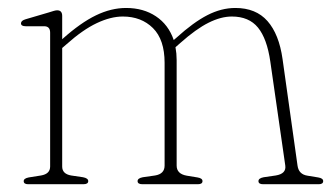

<svg xmlns="http://www.w3.org/2000/svg" viewBox="-20 -474 857 494"><path d="M140 -433V-373L141 -374Q187.5 -415.5 226.8 -434.5Q266 -453.5 304.5 -453.5Q349 -453.5 381.2 -432Q413.5 -410.5 427 -371L434 -377Q477.5 -416.5 513.5 -435Q549.5 -453.5 585.5 -453.5Q638.5 -453.5 668.2 -419.8Q698 -386 707 -322L745.5 -48Q748.5 -25.5 771 -22L798.5 -17.5Q811.5 -15.5 811.5 -8Q811.5 0 800 0H657Q645 0 645 -8Q645 -15.5 658.5 -18L689.5 -22.5Q717 -27 714 -48L675.5 -315.5Q667 -374.5 643.8 -403Q620.5 -431.5 576.5 -431.5Q548.5 -431.5 516.5 -415.5Q484.5 -399.5 444 -363.5L431.5 -352.5Q434.5 -336.5 434.5 -319.5V-48Q434.5 -26.5 460.5 -22L488 -17.5Q501 -15.5 501 -8Q501 0 489 0H346.5Q334 0 334 -8Q334 -15.5 347.5 -18L379 -22.5Q403.5 -26.5 403.5 -48V-312.5Q403.5 -372 373.5 -401.8Q343.5 -431.5 296 -431.5Q265 -431.5 229 -414.5Q193 -397.5 151 -360L140 -350.5V-45.5Q140 -26.5 163 -22.5L193.5 -18Q207 -15.5 207 -8Q207 0 194.5 0H52.5Q41 0 41 -8Q41 -15 54 -17.5L85.5 -22.5Q109 -26.5 109 -45.5V-390Q109 -406.5 93.5 -406.5H46Q34 -406.5 34 -414Q34 -421 46 -424.5L105.5 -442Q113 -444.5 118.5 -446Q124 -447.5 127 -447.5Q140 -447.5 140 -433Z"/></svg>

Font: Fraunces 72pt S050 Thin
Style: Regular
Weight: 100
Version: Version 1.000; ttfautohint (v1.8.3)